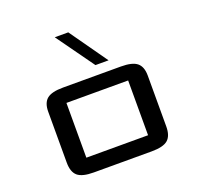

<svg xmlns="http://www.w3.org/2000/svg" viewBox="-141 -988 1177 1142"><g transform="rotate(-20 447.0 -417.5)"><path d="M490.7 -596.7 319.8 -835H405.3L573.7 -596.7ZM761.7 -109.9Q761.7 -50.8 732.4 -25.4Q703.1 0 629.9 0H263.7Q190.4 0 161.1 -25.4Q131.8 -50.8 131.8 -109.9V-432.1Q131.8 -487.8 161.6 -512.5Q191.4 -537.1 263.7 -537.1H629.9Q702.1 -537.1 731.9 -512.5Q761.7 -487.8 761.7 -432.1ZM642.1 -444.3H251.5V-97.7H642.1Z"/></g></svg>

Font: Squarish Sans CT
Style: RegularSC
Weight: 400
Version: Version 0.9